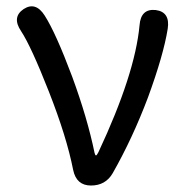

<svg xmlns="http://www.w3.org/2000/svg" viewBox="-20 -573 568 593"><path d="M261 0Q216 0 206 -48Q186 -150 131 -290Q76 -430 45 -477Q16 -520 53 -545Q90 -569 118 -525Q152 -472 203 -336Q250 -208 272 -101Q274 -93 276.5 -93Q279 -93 284 -103Q397 -344 411 -495Q415 -547 461 -542Q506 -536 498 -484Q485 -403 437 -272Q389 -145 328 -38Q306 0 261 0Z"/></svg>

Font: Resource Han Rounded CN
Style: Regular
Weight: 400
Designer: Cyano Hao (round all glyphs); Ryoko NISHIZUKA  (kana, bopomofo & ideographs); Paul D. Hunt (Latin, Greek & Cyrillic); Sa
Foundry: Cyano Hao
Version: 0.990